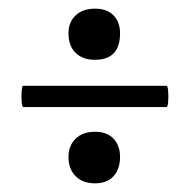

<svg xmlns="http://www.w3.org/2000/svg" viewBox="-20 -412 438 443"><path d="M34 -165Q31 -165 30 -177.5Q29 -190 30 -202Q31 -214 33 -214H364Q367 -214 368 -202Q369 -190 368 -177.5Q367 -165 364 -165ZM199 11Q171 11 154.5 -5.5Q138 -22 138 -50Q138 -76 154.5 -92Q171 -108 199 -108Q227 -108 242 -92Q257 -76 257 -50Q257 -22 242 -5.5Q227 11 199 11ZM199 -274Q171 -274 154.5 -290Q138 -306 138 -335Q138 -361 154.5 -376.5Q171 -392 199 -392Q227 -392 242 -376.5Q257 -361 257 -335Q257 -274 199 -274Z"/></svg>

Font: Cormorant Infant Light
Style: Bold
Weight: 700
Version: Version 4.001